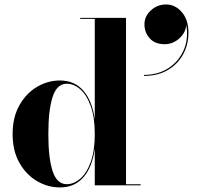

<svg xmlns="http://www.w3.org/2000/svg" viewBox="-20 -830 890 860"><path d="M627 -721Q627 -757 655.8 -783.5Q684.5 -810 724 -810Q764.5 -810 794.2 -776Q824 -742 824 -683.5Q824 -629.5 799.8 -585.8Q775.5 -542 731 -516Q686.5 -490 625 -490V-494.5Q687 -494.5 733.5 -524.2Q780 -554 802.5 -604.8Q825 -655.5 814.5 -719Q812 -684 783.2 -658Q754.5 -632 717.5 -632Q674 -632 650.5 -658.5Q627 -685 627 -721ZM610 -4.5V0H404.5V-164.5Q393.5 -81.5 353.8 -36Q314 9.5 248.5 9.5Q194 9.5 145.5 -19Q97 -47.5 66.8 -101Q36.5 -154.5 36.5 -229.5Q36.5 -304.5 66.8 -358.2Q97 -412 145.5 -440.8Q194 -469.5 248.5 -469.5Q313.5 -469.5 353.5 -423.8Q393.5 -378 404.5 -294.5V-745.5H339V-750H544.5V-4.5ZM404.5 -229.5Q404.5 -305 386.2 -355.2Q368 -405.5 339.2 -430.2Q310.5 -455 279 -455Q235 -455 215.8 -396.2Q196.5 -337.5 196.5 -229.5Q196.5 -121.5 215.8 -63.2Q235 -5 279 -5Q310.5 -5 339.2 -29.5Q368 -54 386.2 -104Q404.5 -154 404.5 -229.5Z"/></svg>

Font: Bodoni* 36pt
Style: Bold
Weight: 700
Version: Version 2.3